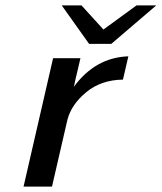

<svg xmlns="http://www.w3.org/2000/svg" viewBox="-20 -689 597 709"><path d="M208 -669H281L362 -580L484 -669H557L391 -527H309ZM67 0 176 -474H277L263 -414Q262 -410 260 -402L253 -369Q333 -477 454 -481L434 -395Q354 -394 299 -349Q244 -304 229 -247L172 0Z"/></svg>

Font: Coval
Style: Medium Italic
Weight: 500
Foundry: Context Ltd
Version: Version 001.000